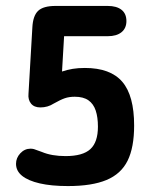

<svg xmlns="http://www.w3.org/2000/svg" viewBox="-20 -616 520 647"><path d="M196 -494H343Q373 -494 389.5 -507.5Q406 -521 406 -545Q406 -570 389.5 -583Q373 -596 343 -596H167Q126 -596 108.5 -579.5Q91 -563 89 -523L76 -300Q74 -280 84.5 -267Q95 -254 116 -254Q141 -254 161 -267Q184 -280 198.5 -285Q213 -290 232 -290Q261 -290 278 -278Q295 -266 302.5 -243.5Q310 -221 310 -189Q310 -137 284.5 -113.5Q259 -90 201 -90Q154 -90 121 -104Q100 -112 94.5 -113.5Q89 -115 83 -115Q63 -115 48.5 -99.5Q34 -84 34 -64Q34 -40 54.5 -23.5Q75 -7 114 2Q153 11 209 11Q290 11 339 -9.5Q388 -30 410 -74.5Q432 -119 432 -193Q432 -294 392 -340.5Q352 -387 266 -387Q243 -387 225 -384Q207 -381 189 -375Z"/></svg>

Font: Beiruti
Style: Bold
Weight: 700
Designer: Arlette Boutros
Foundry: Boutros
Version: Version 1.41